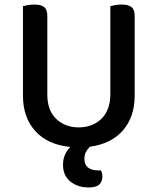

<svg xmlns="http://www.w3.org/2000/svg" viewBox="-20 -634 693 844"><path d="M572 -213Q572 -121 521 -61.5Q470 -2 375 11Q364 22 357.5 34.5Q351 47 351 64Q351 90 367 102.5Q383 115 412 115H424Q430 129 430 143Q430 163 417 176.5Q404 190 369 190Q322 190 289.5 164Q257 138 257 91Q257 65 266 45.5Q275 26 289 12Q189 2 135 -58Q81 -118 81 -213V-607Q88 -609 102 -611.5Q116 -614 131 -614Q160 -614 174 -603Q188 -592 188 -564V-219Q188 -148 227.5 -111Q267 -74 326 -74Q356 -74 381 -83.5Q406 -93 425 -111Q444 -129 454.5 -156Q465 -183 465 -219V-607Q472 -609 486 -611.5Q500 -614 515 -614Q544 -614 558 -603Q572 -592 572 -564V-213Z"/></svg>

Font: Baloo 2 Latin Medium
Style: Regular
Weight: 500
Designer: Sarang Kulkarni and Ek Type
Foundry: Ek Type
Version: Version 1.001